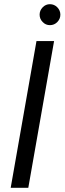

<svg xmlns="http://www.w3.org/2000/svg" viewBox="-20 -896 308 916"><path d="M31 0 154 -700H238L115 0ZM218 -776Q198 -776 183.5 -791Q169 -806 169 -826Q169 -846 183.5 -861Q198 -876 218 -876Q239 -876 253.5 -861Q268 -846 268 -826Q268 -806 253.5 -791Q239 -776 218 -776Z"/></svg>

Font: DM Sans Italic
Style: Regular
Weight: 400
Italic angle: -10°
Designer: Colophon Foundry, Jonny Pinhorn
Foundry: Colophon Foundry
Version: Version 4.004; ttfautohint (v1.8.4.7-5d5b)